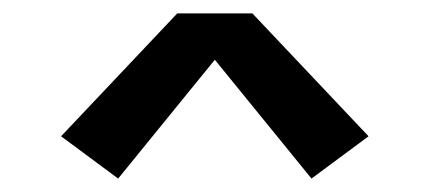

<svg xmlns="http://www.w3.org/2000/svg" viewBox="-20 -726 640 286"><path d="M156 -460 71 -523 244 -706H356L529 -523L444 -460L300 -637Z"/></svg>

Font: Iosevka Curly Slab SmBdEx
Style: Regular
Weight: 600
Width: 7
Monospace: yes
Designer: Belleve Invis
Foundry: Belleve Invis
Version: Version 11.1.0; ttfautohint (v1.8.3)